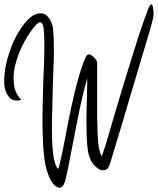

<svg xmlns="http://www.w3.org/2000/svg" viewBox="-20 -895 738 898"><path d="M151.8 -830.3C132.4 -824.1 113.1 -808.7 93.7 -784.1C74.4 -759.4 57.2 -730.8 42.2 -698.3C35.2 -681.6 28.6 -664 22.4 -645.5C16.3 -627 11.4 -609 7.9 -591.4C2.6 -566.7 0 -543.8 0 -522.7V-500.3C2.6 -472.1 11.9 -450.6 27.7 -435.6C35.6 -427.7 47.1 -424.2 62 -425C77 -425.9 81.8 -428.1 76.6 -431.6C64.2 -444.8 55.4 -459.8 50.2 -476.5C45.8 -493.2 43.6 -511.3 43.6 -530.6C43.6 -550.9 46.2 -571.1 51.5 -591.4C56.8 -612.5 63.4 -632.7 71.3 -652.1C86.2 -688.2 103.4 -719.4 122.8 -745.8C141.2 -773.1 155.3 -788 165 -790.7C177.3 -793.3 184.4 -776.6 186.1 -740.5C187.9 -703.6 187.9 -656.9 186.1 -600.6C184.4 -570.7 183 -538.6 182.2 -504.2C181.3 -469.9 180.4 -435.6 179.5 -401.3C177.8 -334.4 178.6 -270.6 182.2 -209.9C185.7 -149.2 194.9 -101.6 209.9 -67.3C222.2 -39.2 236.3 -22.9 252.1 -18.5C254.8 -17.6 257 -17.2 258.7 -17.2C270.2 -17.2 279 -28.2 285.1 -50.2C289.5 -66.9 293.9 -86.2 298.3 -108.2C302.7 -130.2 307.6 -155.3 312.8 -183.5C322.5 -234.5 333.5 -290.4 345.8 -351.1C358.2 -413.6 372.2 -473 388.1 -529.3C388.1 -498.5 387.2 -457.2 385.4 -405.2C383.7 -354.2 383.7 -305.4 385.4 -258.7C386.3 -234.1 388.1 -211.6 390.7 -191.4C394.2 -171.2 399.1 -155.8 405.2 -145.2C411.4 -132 420.6 -120.6 433 -110.9C444.4 -101.2 455.4 -97.2 466 -99C471.2 -99 476.5 -101.2 481.8 -105.6C486.2 -110 490.2 -117 493.7 -126.7C494.6 -129.4 499 -143.9 506.9 -170.3C514.8 -196.7 524.9 -230.1 537.2 -270.6C544.3 -292.6 551.3 -315.9 558.4 -340.6C565.4 -365.2 572.9 -390.7 580.8 -417.1C598.4 -476.1 616 -535 633.6 -594C651.2 -652.1 665.7 -700.9 677.2 -740.5C683.3 -761.6 688.2 -778.8 691.7 -792C695.2 -806.1 697 -814.4 697 -817.1C697.8 -820.6 698.3 -825.9 698.3 -832.9C698.3 -837.3 697.8 -843 697 -850.1C695.2 -865.9 692.1 -874.3 687.7 -875.2C686 -874.3 684.2 -873 682.4 -871.2C680.7 -869.4 678.5 -865.9 675.8 -860.6C660 -819.3 643.3 -771.8 625.7 -718.1C609 -665.3 592.2 -611.6 575.5 -557C555.3 -491.9 536.4 -429.4 518.8 -369.6C501.2 -309.8 487.1 -261.8 476.5 -225.7C470.4 -206.4 465.5 -191.4 462 -180.8C458.5 -169.4 456.3 -164.1 455.4 -165C447.5 -179.1 442.2 -199.3 439.6 -225.7C436.9 -252.1 435.2 -293.9 434.3 -351.1V-460.7V-605.9C432.5 -612 425.5 -620.8 413.2 -632.3C400.8 -642.8 391.2 -643.3 384.1 -633.6C372.7 -611.6 360.8 -579 348.5 -535.9C336.2 -492.8 324.7 -446.6 314.2 -397.3C303.6 -348.9 294.4 -302.3 286.4 -257.4C277.6 -211.6 270.2 -175.6 264 -149.2C260.5 -134.2 257.8 -122.8 256.1 -114.8C253.4 -107.8 251.7 -104.7 250.8 -105.6C244.6 -111.8 239.8 -122.3 236.3 -137.3C231.9 -151.4 228.8 -168.5 227 -188.8C223.5 -227.5 222.2 -273.7 223.1 -327.4C224 -381.9 225.3 -436 227 -489.7C228.8 -546 230.6 -598 232.3 -645.5C232.3 -693 231 -729.1 228.4 -753.7C228.4 -759 227.5 -765.2 225.7 -772.2C224 -779.2 221.8 -785.8 219.1 -792C213.8 -805.2 205.9 -816.2 195.4 -825C184.8 -832.9 170.3 -834.7 151.8 -830.3Z"/></svg>

Font: Impossible
Style: Reguler
Weight: 400
Designer: Ahsan Design
Foundry: Designer
Version: Version 3.16.0